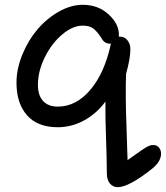

<svg xmlns="http://www.w3.org/2000/svg" viewBox="-20 -521 692 801"><path d="M471.2 259.8Q451.7 259.8 439 245.1Q426.3 230.5 425.8 205.1Q425.3 134.3 422.1 47.9Q418.9 -38.6 419.9 -97.2Q381.8 -45.9 329.8 -18.1Q277.8 9.8 221.2 9.8Q136.7 9.8 92.8 -40Q48.8 -89.8 48.8 -175.8Q48.8 -233.4 73 -292.7Q97.2 -352.1 135.5 -397.5Q173.8 -442.9 224.6 -471.9Q275.4 -501 325.2 -501Q389.2 -501 432.6 -461.4Q476.1 -421.9 476.1 -376Q476.1 -370.1 475.1 -368.2H480Q499.5 -368.2 511.7 -353Q523.9 -337.9 523.9 -315.9Q523.9 -276.4 505.9 -212.9Q502.9 -121.1 507.3 -4.4Q511.7 112.3 512.2 147Q526.9 136.7 544.4 124.3Q562 111.8 570.3 106Q578.6 100.1 588.6 94.2Q598.6 88.4 605.5 86.2Q612.3 84 620.1 84Q633.8 84 642.8 94.2Q651.9 104.5 651.9 120.1Q651.9 150.4 619.1 179.2Q519 259.8 471.2 259.8ZM138.2 -167Q138.2 -123 159.7 -99.6Q181.2 -76.2 221.2 -76.2Q296.9 -76.2 356.2 -145.5Q415.5 -214.8 441.9 -335Q441.9 -335.9 442.4 -337.2Q442.9 -338.4 442.9 -338.9H438Q415 -338.9 402.8 -362.8Q383.8 -391.6 368.2 -402.8Q352.5 -414.1 325.2 -414.1Q283.2 -414.1 239.3 -377Q195.3 -339.8 166.7 -281.7Q138.2 -223.6 138.2 -167Z"/></svg>

Font: Shantell Sans Normal
Style: Regular
Weight: 400
Designer: Stephen Nixon, Anya Danilova, Shantell Martin
Foundry: Arrow Type
Version: Version 1.006;[559af2be0]